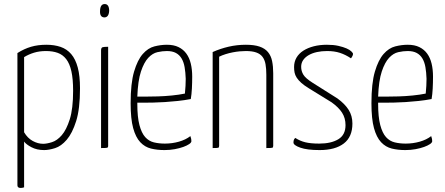

<svg xmlns="http://www.w3.org/2000/svg" viewBox="-20 -731 2195 948"><path d="M66 -469Q99 -490 133 -500Q167 -510 209 -510Q248 -510 279 -499.5Q310 -489 331.5 -464Q353 -439 364 -397.5Q375 -356 375 -295Q375 -193 356 -133Q337 -73 309.5 -41Q282 -9 251.5 0.5Q221 10 198 10Q162 10 135.5 -4Q109 -18 99 -32V194Q90 197 82 197Q66 197 66 184ZM99 -78Q116 -49 141.5 -35Q167 -21 193 -21Q211 -21 236.5 -29Q262 -37 285 -63.5Q308 -90 324.5 -142Q341 -194 341 -283Q341 -341 332.5 -379Q324 -417 307 -439Q290 -461 265 -470Q240 -479 207 -479Q175 -479 148.5 -471Q122 -463 99 -449Z M514 -11Q514 -3 509 -1.5Q504 0 479 0V-482Q479 -496 487 -498Q495 -500 514 -500ZM474 -678Q475 -711 497 -711Q519 -711 519 -677Q517 -645 495 -645Q472 -646 474 -678Z M804 -510Q838 -510 861.5 -498.5Q885 -487 900 -466.5Q915 -446 922 -417Q929 -388 929 -353Q929 -323 927.5 -294Q926 -265 922 -242Q891 -236 858 -232.5Q825 -229 794 -227Q763 -225 735.5 -224.5Q708 -224 689 -224H658V-219Q658 -153 668.5 -113.5Q679 -74 697 -54Q715 -34 740 -28Q765 -22 794 -22Q830 -22 863.5 -31.5Q897 -41 920 -59Q923 -51 924 -45Q925 -39 925 -34Q925 -27 914 -19.5Q903 -12 885 -5.5Q867 1 843 5.5Q819 10 792 10Q756 10 725.5 2.5Q695 -5 672.5 -29Q650 -53 637.5 -98.5Q625 -144 625 -221Q625 -320 642 -377.5Q659 -435 685 -464.5Q711 -494 742.5 -502Q774 -510 804 -510ZM804 -479Q782 -479 757.5 -473.5Q733 -468 712 -445.5Q691 -423 676 -378Q661 -333 658 -254Q671 -254 698.5 -254Q726 -254 759.5 -255Q793 -256 828.5 -259.5Q864 -263 893 -269Q895 -290 896 -307Q897 -324 897 -342Q896 -374 891.5 -399.5Q887 -425 876.5 -442.5Q866 -460 848.5 -469.5Q831 -479 804 -479Z M1030 -474Q1068 -491 1109 -500.5Q1150 -510 1194 -510Q1235 -510 1261.5 -501Q1288 -492 1303 -474Q1318 -456 1323.5 -429.5Q1329 -403 1329 -369V-11Q1329 -3 1324.5 -1.5Q1320 0 1295 0V-362Q1295 -392 1291 -414Q1287 -436 1276 -450.5Q1265 -465 1245 -472Q1225 -479 1194 -479Q1180 -479 1163.5 -477.5Q1147 -476 1129 -472.5Q1111 -469 1093.5 -463.5Q1076 -458 1062 -451V-11Q1062 -3 1057.5 -1.5Q1053 0 1030 0Z M1594 -510Q1627 -510 1651 -504.5Q1675 -499 1691 -492Q1707 -485 1715 -477Q1723 -469 1723 -465Q1723 -456 1713 -443Q1686 -461 1658.5 -470Q1631 -479 1595 -479Q1568 -479 1545 -474Q1522 -469 1504.5 -459Q1487 -449 1477 -434.5Q1467 -420 1467 -401Q1467 -380 1478 -362Q1489 -344 1524 -322L1646 -245Q1683 -218 1701.5 -188.5Q1720 -159 1720 -121Q1720 -55 1677.5 -22.5Q1635 10 1558 10Q1496 10 1462.5 -2Q1429 -14 1429 -27Q1429 -33 1430.5 -39Q1432 -45 1438 -50Q1461 -35 1487.5 -28.5Q1514 -22 1556 -22Q1615 -22 1650.5 -43.5Q1686 -65 1686 -113Q1686 -148 1669 -174.5Q1652 -201 1617 -226L1505 -295Q1482 -309 1467.5 -322Q1453 -335 1445 -347.5Q1437 -360 1434.5 -372.5Q1432 -385 1432 -400Q1432 -426 1444 -446.5Q1456 -467 1478 -481Q1500 -495 1529.5 -502.5Q1559 -510 1594 -510Z M1993 -510Q2027 -510 2050.5 -498.5Q2074 -487 2089 -466.5Q2104 -446 2111 -417Q2118 -388 2118 -353Q2118 -323 2116.5 -294Q2115 -265 2111 -242Q2080 -236 2047 -232.5Q2014 -229 1983 -227Q1952 -225 1924.5 -224.5Q1897 -224 1878 -224H1847V-219Q1847 -153 1857.5 -113.5Q1868 -74 1886 -54Q1904 -34 1929 -28Q1954 -22 1983 -22Q2019 -22 2052.5 -31.5Q2086 -41 2109 -59Q2112 -51 2113 -45Q2114 -39 2114 -34Q2114 -27 2103 -19.5Q2092 -12 2074 -5.5Q2056 1 2032 5.5Q2008 10 1981 10Q1945 10 1914.5 2.5Q1884 -5 1861.5 -29Q1839 -53 1826.5 -98.5Q1814 -144 1814 -221Q1814 -320 1831 -377.5Q1848 -435 1874 -464.5Q1900 -494 1931.5 -502Q1963 -510 1993 -510ZM1993 -479Q1971 -479 1946.5 -473.5Q1922 -468 1901 -445.5Q1880 -423 1865 -378Q1850 -333 1847 -254Q1860 -254 1887.5 -254Q1915 -254 1948.5 -255Q1982 -256 2017.5 -259.5Q2053 -263 2082 -269Q2084 -290 2085 -307Q2086 -324 2086 -342Q2085 -374 2080.5 -399.5Q2076 -425 2065.5 -442.5Q2055 -460 2037.5 -469.5Q2020 -479 1993 -479Z"/></svg>

Font: Yanone Kaffeesatz Thin
Style: Regular
Weight: 250
Designer: Yanone
Foundry: Yanone Font Production. Not for release.
Version: Version 1.002